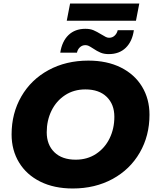

<svg xmlns="http://www.w3.org/2000/svg" viewBox="-20 -1059 886 1093"><path d="M46 -294Q46 -414 101.5 -510Q157 -606 256.5 -660Q356 -714 483 -714Q589 -714 667.5 -675Q746 -636 788.5 -566Q831 -496 831 -406Q831 -286 775.5 -190Q720 -94 620.5 -40Q521 14 394 14Q288 14 209.5 -25Q131 -64 88.5 -134Q46 -204 46 -294ZM631 -394Q631 -465 587.5 -507.5Q544 -550 466 -550Q400 -550 350 -517Q300 -484 273 -428.5Q246 -373 246 -306Q246 -235 289.5 -192.5Q333 -150 411 -150Q477 -150 527 -183Q577 -216 604 -271.5Q631 -327 631 -394ZM510 -783Q493 -794 484.5 -798Q476 -802 466 -802Q448 -802 435 -790Q422 -778 418 -759H323Q333 -824 370 -859.5Q407 -895 466 -895Q493 -895 512 -887Q531 -879 557 -863Q573 -853 582.5 -848.5Q592 -844 601 -844Q620 -844 633 -856.5Q646 -869 650 -887H742Q733 -823 696 -787Q659 -751 599 -751Q572 -751 552 -759.5Q532 -768 510 -783ZM379 -1039H773L754 -941H360Z"/></svg>

Font: Montserrat Alternates ExtraBold
Style: Italic
Weight: 800
Italic angle: -11.3°
Designer: Julieta Ulanovsky
Foundry: Julieta Ulanovsky
Version: Version 7.200